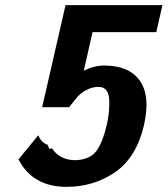

<svg xmlns="http://www.w3.org/2000/svg" viewBox="-20 -707 652 747"><path d="M52 -87 129 -181Q139 -154 164 -144L165 -145Q166 -141 169 -135Q172 -129 172 -128Q174 -128 182 -130Q215 -81 280 -84Q333 -88 356.5 -121.5Q380 -155 395 -220Q405 -263 405 -299Q409 -369 363 -369Q339 -369 316.5 -357Q294 -345 282 -331Q270 -317 260 -304Q250 -291 249 -290H144L235 -687H612L588 -582H340L306 -432Q346 -452 386 -452Q482 -452 524 -393Q566 -334 540 -219Q510 -93 427 -36.5Q344 20 239 20Q107 20 52 -87Z"/></svg>

Font: Coval
Style: ExtraBold Italic
Weight: 800
Foundry: Context Ltd
Version: Version 001.000